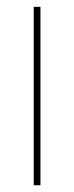

<svg xmlns="http://www.w3.org/2000/svg" viewBox="-20 -550 220 570"><path d="M80.1 0V-529.8H100.1V0Z"/></svg>

Font: Cooper Hewitt
Style: Thin
Weight: 701
Designer: Village Type and Design LLC
Foundry: Cooper Hewitt Smithsonian Design Museum
Version: 1.000